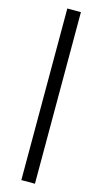

<svg xmlns="http://www.w3.org/2000/svg" viewBox="-173 -1011 690 1293"><g transform="rotate(15 171.5 -364.0)"><path d="M218.8 -961.9Q218.8 -663.1 218.8 234.4Q195.3 234.4 124 234.4Q124 -64.5 124 -961.9Q147.5 -961.9 218.8 -961.9Z"/></g></svg>

Font: DeepSea
Style: Medium
Weight: 500
Designer: Stem
Version: Version 3.019;git-0a5106e0b